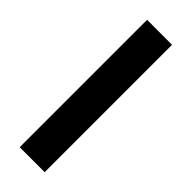

<svg xmlns="http://www.w3.org/2000/svg" viewBox="-252 -785 810 810"><g transform="rotate(45 152.5 -380.0)"><path d="M227 0V-760H78V0Z"/></g></svg>

Font: Noto Sans Javanese
Style: Bold
Weight: 700
Designer: Monotype Design Team
Foundry: Monotype Imaging Inc.
Version: Version 2.005